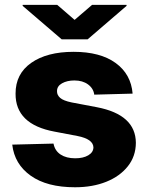

<svg xmlns="http://www.w3.org/2000/svg" viewBox="-20 -768 615 798"><path d="M531.2 -378.9 371.8 -374.6Q368.3 -400.6 345.9 -417.1Q323.5 -433.6 289.1 -433.6Q258.9 -433.6 237.7 -421.7Q216.6 -409.8 217 -388.8Q216.6 -373.2 229.9 -361.3Q243.3 -349.4 277.7 -342.3L382.8 -322.4Q543.7 -291.5 544.7 -174.7Q544.4 -118.6 511.5 -77.1Q478.7 -35.5 421.9 -12.6Q365.1 10.3 291.9 10.3Q175.1 10.3 107.6 -37.8Q40.1 -85.9 30.9 -166.9L202.4 -171.2Q208.1 -141.3 231.9 -125.7Q255.7 -110.1 292.6 -110.1Q326 -110.1 346.9 -122.5Q367.9 -134.9 368.3 -155.5Q367.2 -190 301.8 -202.8L206.7 -220.9Q43.7 -251.1 44.7 -378.9Q44.4 -460.9 109.7 -506.7Q175.1 -552.6 285.9 -552.6Q396.7 -552.6 460.6 -506.2Q524.5 -459.9 531.2 -378.9ZM217.7 -747.9 290.1 -685.4 362.9 -747.9H506V-743.6L344.1 -604.4H236.5L74.2 -743.6V-747.9Z"/></svg>

Font: Inter UI Extra Bold
Style: Regular
Weight: 800
Designer: Rasmus Andersson
Foundry: rsms
Version: 3.2;8d6f07862